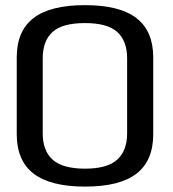

<svg xmlns="http://www.w3.org/2000/svg" viewBox="-20 -700 655 728"><path d="M302.5 7.5Q171 7.5 107.2 -41.8Q43.5 -91 43.5 -191V-482.5Q43.5 -582.5 107 -631.5Q170.5 -680.5 302.2 -680.5Q434 -680.5 497.5 -631.2Q561 -582 561 -482.5V-191Q561 -91 497.8 -41.8Q434.5 7.5 302.5 7.5ZM302.5 -60.5Q386.5 -60.5 424.2 -94.5Q462 -128.5 462 -194.5V-478.5Q462 -545 424.5 -578.8Q387 -612.5 302.5 -612.5Q216.5 -612.5 179.2 -578.8Q142 -545 142 -478.5V-194.5Q142 -128 180 -94.2Q218 -60.5 302.5 -60.5Z"/></svg>

Font: Anybody ExtraExpanded
Style: Regular
Weight: 400
Width: 8
Designer: Tyler Finck
Foundry: Etcetera Type Company
Version: Version 1.010; ttfautohint (v1.8.3) -l 8 -r 50 -G 200 -x 14 